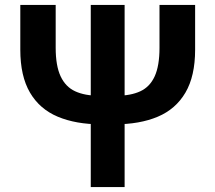

<svg xmlns="http://www.w3.org/2000/svg" viewBox="-20 -761 876 781"><path d="M390.3 -255.3Q289 -255.3 215.2 -286.2Q141.4 -317.1 102 -384.3Q62.6 -451.4 62.6 -558.9V-740.8H206.5V-566.7Q206.5 -493.5 226.6 -450.5Q246.8 -407.5 285.9 -389.6Q325 -371.6 382.5 -371.6H454Q511.5 -371.6 550.5 -389.6Q589.5 -407.5 609.2 -450.5Q628.8 -493.5 628.8 -566.7V-740.8H773.7V-558.9Q773.7 -451.4 734.3 -384.3Q694.9 -317.1 621.6 -286.2Q548.4 -255.3 446.2 -255.3ZM349.2 0V-740.8H486.9V0Z"/></svg>

Font: Noto Sans KR Thin
Style: Regular
Weight: 100
Designer: Ryoko NISHIZUKA 西塚涼子 (kana, bopomofo & ideographs); Paul D. Hunt (Latin, Greek & Cyrillic); Sandoll Communications 산돌커뮤니
Foundry: Adobe
Version: Version 2.004-H2;hotconv 1.0.118;makeotfexe 2.5.65603